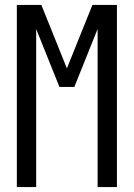

<svg xmlns="http://www.w3.org/2000/svg" viewBox="-20 -755 540 775"><path d="M48 0V-735H147L250 -479L353 -735H452V0H374V-638L280 -404H220L126 -638V0Z"/></svg>

Font: Iosevka Fuck
Style: Regular
Weight: 400
Monospace: yes
Designer: Belleve Invis
Foundry: Belleve Invis
Version: Version 28.0.7; ttfautohint (v1.8.3)